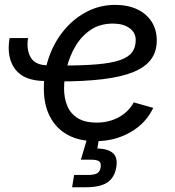

<svg xmlns="http://www.w3.org/2000/svg" viewBox="-20 -578 733 802"><path d="M168.9 -239.7Q80.6 -239.7 43.5 -288.8Q6.3 -337.9 20 -418.9H97.2Q89.4 -371.1 108.4 -338.1Q127.4 -305.2 180.7 -305.2ZM378.4 11.7Q311 11.7 262.9 -14.6Q214.8 -41 189 -90.3Q163.1 -139.6 163.1 -208.5Q163.1 -280.3 186 -343.5Q209 -406.7 250 -454.8Q291 -502.9 345 -530.3Q398.9 -557.6 460.9 -557.6Q513.7 -557.6 552.7 -539.3Q591.8 -521 613.3 -487.5Q634.8 -454.1 634.8 -408.7Q634.8 -362.8 611.1 -330.3Q587.4 -297.9 537.6 -277.3Q487.8 -256.8 409.9 -247.3Q332 -237.8 224.1 -237.8L235.8 -304.2Q325.2 -304.2 385.3 -309.3Q445.3 -314.5 480.7 -326.7Q516.1 -338.9 531.5 -359.4Q546.9 -379.9 546.9 -410.6Q546.9 -441.9 520.8 -460.7Q494.6 -479.5 452.1 -479.5Q397 -479.5 358.2 -452.9Q319.3 -426.3 294.9 -384.5Q270.5 -342.8 259 -296.1Q247.6 -249.5 247.6 -209Q247.6 -168.9 260.7 -136.5Q273.9 -104 304 -85Q334 -65.9 383.8 -65.9Q436 -65.9 476.8 -88.6Q517.6 -111.3 538.6 -150.4L620.1 -127.4Q589.8 -63 524.7 -25.6Q459.5 11.7 378.4 11.7ZM281.2 204.1 289.6 152.8H347.2Q374 152.8 385.7 145.8Q397.5 138.7 400.4 121.1Q403.3 103.5 394.5 96.2Q385.7 88.9 357.9 88.9H317.9L351.1 -23.4H397.5L393.6 0L386.7 42Q433.1 43.9 452.6 62.3Q472.2 80.6 465.8 119.6Q459 163.1 429.2 183.6Q399.4 204.1 339.4 204.1Z"/></svg>

Font: Inter
Style: Italic
Weight: 400
Italic angle: -9.3988°
Designer: Rasmus Andersson
Foundry: rsms
Version: Version 4.001;git-66647c0bb